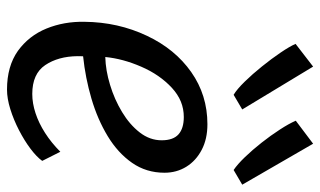

<svg xmlns="http://www.w3.org/2000/svg" viewBox="-203 -703 914 548"><g transform="rotate(90 254.0 -429.0)"><path d="M235.5 8Q169.2 8 125.2 -23.1Q81.8 -54.7 61.5 -104.6Q41.1 -154.6 42.2 -212.9Q43.1 -309.1 82.2 -391.5Q120 -471.6 185.7 -517.8Q251.4 -564 334.6 -564Q376.7 -564 407.7 -547.7Q438.7 -531.5 455.9 -503.8Q473 -476.1 473 -441.4Q473 -389.4 444.7 -348.9Q416.5 -308.4 368.6 -279.4Q320.7 -250.4 261.5 -233Q202.3 -215.6 140.7 -209.2Q140.5 -206.1 140.4 -202Q140.3 -197.9 140.3 -193.2Q140.9 -138.2 165.8 -101.1Q190.7 -64.1 248.2 -64.1Q274.8 -64.1 303 -73.4Q331.2 -82.6 359.2 -100.5Q387.3 -118.4 413.2 -144.2L439.2 -92.5Q427.9 -76.7 404.6 -59.1Q381.3 -41.6 351.7 -26.3Q322.1 -11 291.7 -1.5Q261.4 8 235.5 8ZM142.7 -272.5Q180.9 -273.5 222.2 -286.1Q263.6 -298.6 299.6 -320.3Q335.7 -342 358 -370.8Q380.4 -399.6 380.4 -433.4Q380.4 -466.5 363.3 -481.6Q346.3 -496.6 313.9 -496.6Q290.8 -496.6 270 -488.2Q249.3 -479.7 230.6 -462.5Q193.1 -427.7 170.4 -375.2Q147.6 -322.8 142.7 -272.5ZM292.4 -663.4 250.6 -638.8Q234.8 -648.2 213.1 -670.4Q191.4 -692.6 169.4 -720Q147.4 -747.3 129.9 -773.2Q112.4 -799 105.2 -815.6L170.1 -865.7ZM507.1 -663.4 465.2 -638.8Q448.9 -649.8 428.4 -671.1Q407.8 -692.5 387.1 -718.8Q366.4 -745.1 349.8 -770.8Q333.1 -796.4 324.5 -816.2L390.2 -865.7Z"/></g></svg>

Font: Merriweather Sans Variable Regular
Style: Italic
Weight: 300
Italic angle: -8°
Designer: Eben Sorkin
Foundry: Eben Sorkin
Version: Version 2.001